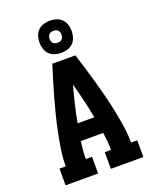

<svg xmlns="http://www.w3.org/2000/svg" viewBox="-177 -1089 954 1188"><g transform="rotate(-20 300.0 -495.5)"><path d="M44 0V-110H85Q85 -164 93 -217Q101 -270 111.5 -322.5Q122 -375 135 -426.5Q148 -478 162.5 -530Q177 -582 192.5 -633Q208 -684 224 -735H376Q392 -684 407.5 -633Q423 -582 437.5 -530Q452 -478 465 -426.5Q478 -375 488.5 -322.5Q499 -270 507 -217Q515 -164 515 -110H556V0H342V-110H383Q383 -139 380.5 -168Q378 -197 374 -225H226Q222 -197 219.5 -168Q217 -139 217 -110H258V0ZM245 -335H355Q344 -395 330 -453.5Q316 -512 300 -570Q284 -512 270 -453.5Q256 -395 245 -335ZM300 -779Q279 -779 258 -785.5Q237 -792 222 -807Q207 -822 200.5 -843Q194 -864 194 -885Q194 -906 200.5 -927Q207 -948 222 -963Q237 -978 258 -984.5Q279 -991 300 -991Q321 -991 342 -984.5Q363 -978 378 -963Q393 -948 399.5 -927Q406 -906 406 -885Q406 -864 399.5 -843Q393 -822 378 -807Q363 -792 342 -785.5Q321 -779 300 -779ZM300 -846Q308 -846 315.5 -848Q323 -850 329 -856Q335 -862 337 -869.5Q339 -877 339 -885Q339 -893 337 -900.5Q335 -908 329 -914Q323 -920 315.5 -922Q308 -924 300 -924Q292 -924 284.5 -922Q277 -920 271 -914Q265 -908 263 -900.5Q261 -893 261 -885Q261 -877 263 -869.5Q265 -862 271 -856Q277 -850 284.5 -848Q292 -846 300 -846Z"/></g></svg>

Font: Iosevka Curly Slab XBdEx
Style: Regular
Weight: 800
Width: 7
Monospace: yes
Designer: Belleve Invis
Foundry: Belleve Invis
Version: Version 11.0.0; ttfautohint (v1.8.3)